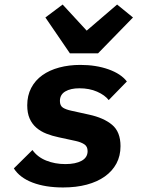

<svg xmlns="http://www.w3.org/2000/svg" viewBox="-20 -814 640 846"><path d="M258 12Q180 12 123.5 -9.5Q67 -31 41 -72L123 -153Q145 -122 183.5 -106.5Q222 -91 268 -91Q313 -91 339.5 -105.5Q366 -120 366 -148Q366 -169 351 -178.5Q336 -188 313 -193L239 -209Q210 -215 184.5 -225Q159 -235 140 -251.5Q121 -268 110.5 -292Q100 -316 100 -350Q100 -393 117.5 -426.5Q135 -460 166.5 -482.5Q198 -505 241 -516.5Q284 -528 334 -528Q403 -528 458 -508.5Q513 -489 539 -455L459 -373Q442 -395 408 -410Q374 -425 330 -425Q291 -425 267.5 -411Q244 -397 244 -369Q244 -348 257.5 -339.5Q271 -331 295 -326L372 -309Q437 -295 474 -264Q511 -233 511 -170Q511 -127 493 -93.5Q475 -60 442 -36.5Q409 -13 362.5 -0.5Q316 12 258 12ZM288 -579 180 -737 256 -794 362 -679 496 -794 566 -737 412 -579Z"/></svg>

Font: IBM Plex Mono
Style: Bold Italic
Weight: 700
Italic angle: -9°
Monospace: yes
Designer: Mike Abbink, Paul van der Laan, Pieter van Rosmalen
Foundry: Bold Monday
Version: Version 2.3